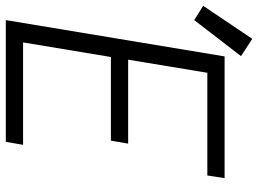

<svg xmlns="http://www.w3.org/2000/svg" viewBox="-136 -736 868 645"><g transform="rotate(90 297.5 -414.0)"><path d="M43 0 165 -735H574L565 -677H220L176 -411H458L448 -353H167L118 -58H462L452 0ZM43 -633 -5 -663 106 -828 164 -790Z"/></g></svg>

Font: Iosevka SS04 Light Extended
Style: Italic
Weight: 300
Width: 7
Italic angle: -9°
Monospace: yes
Designer: Belleve Invis
Foundry: Belleve Invis
Version: Version 19.0.0; ttfautohint (v1.8.4)